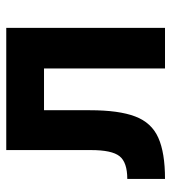

<svg xmlns="http://www.w3.org/2000/svg" viewBox="14 -572 558 626"><g transform="rotate(-90 293.0 -259.0)"><path d="M22.5 0V-123Q76.7 -123 96.7 -148.2Q116.7 -173.3 116.7 -241.2V-517.6H515.1V0H382.8V-394.5H246.6V-244.6Q246.6 -150.4 226.3 -97.2Q206.1 -43.9 157.2 -22Q108.4 0 22.5 0Z"/></g></svg>

Font: Cascadia Mono
Style: Bold
Weight: 700
Monospace: yes
Designer: Aaron Bell
Foundry: Saja Typeworks
Version: Version 2404.023; ttfautohint (v1.8.4)